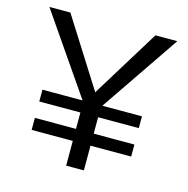

<svg xmlns="http://www.w3.org/2000/svg" viewBox="-99 -753 831 848"><g transform="rotate(15 316.5 -329.0)"><path d="M289 -273 24 -658H120L342 -307ZM277 0V-320H358V0ZM89 -113V-168H544V-113ZM89 -243V-297H544V-243ZM344 -269 293 -307 509 -658H609Z"/></g></svg>

Font: Ysabeau Office Medium
Style: Regular
Weight: 500
Designer: Christian Thalmann (Catharsis Fonts)
Version: Version 2.001;gftools[0.9.30]; featfreeze: tnum,lnum,ss02